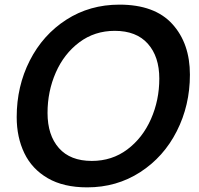

<svg xmlns="http://www.w3.org/2000/svg" viewBox="-20 -795 857 828"><path d="M52 -290Q52 -423 108.5 -534Q165 -645 266 -710Q367 -775 495 -775Q647 -775 723 -691.5Q799 -608 799 -473Q799 -341 742.5 -229.5Q686 -118 584.5 -52.5Q483 13 356 13Q254 13 186 -26.5Q118 -66 85 -134.5Q52 -203 52 -290ZM667 -456Q667 -551 617.5 -606.5Q568 -662 475 -662Q388 -662 322 -612.5Q256 -563 220.5 -482Q185 -401 185 -308Q185 -212 234 -156.5Q283 -101 376 -101Q463 -101 529 -150.5Q595 -200 631 -281.5Q667 -363 667 -456Z"/></svg>

Font: Open Sauce One SemiBold Italic
Style: Regular
Weight: 600
Italic angle: -10°
Designer: Alfredo Marco Pradil
Foundry: Creative Sauce Fz LLC
Version: Version 1.477